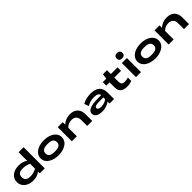

<svg xmlns="http://www.w3.org/2000/svg" viewBox="567 -2781 4813 4813"><g transform="rotate(-45 2973.0 -375.0)"><path d="M782.2 0H604V-64Q561.5 -24.4 499.5 -4.6Q437.5 15.1 366.2 15.1Q222.2 15.1 132.6 -58.6Q43 -132.3 43 -251Q43 -369.1 132.8 -442.1Q222.7 -515.1 366.2 -515.1Q517.6 -515.1 604 -444.8V-750H782.2ZM216.8 -250Q216.8 -175.8 259.5 -142.8Q302.2 -109.9 392.1 -109.9Q502.4 -109.9 604 -168.9V-340.8Q509.3 -390.1 392.1 -390.1Q301.3 -390.1 259 -357.4Q216.8 -324.7 216.8 -250Z M1638.7 -250Q1638.7 -195.8 1616.2 -150.9Q1593.8 -106 1556.4 -75.7Q1519 -45.4 1469.7 -24.4Q1420.4 -3.4 1368.2 5.9Q1315.9 15.1 1261.7 15.1Q1189.9 15.1 1124 -1.5Q1058.1 -18.1 1003.9 -49.6Q949.7 -81.1 917.2 -133.1Q884.8 -185.1 884.8 -250Q884.8 -326.2 931.4 -386.2Q978 -446.3 1064.2 -480.7Q1150.4 -515.1 1261.7 -515.1Q1373 -515.1 1459.2 -480.7Q1545.4 -446.3 1592 -386.2Q1638.7 -326.2 1638.7 -250ZM1058.6 -250Q1058.6 -180.7 1107.7 -148.9Q1156.7 -117.2 1261.7 -117.2Q1366.7 -117.2 1415.8 -148.9Q1464.8 -180.7 1464.8 -250Q1464.8 -318.4 1415.5 -350.6Q1366.2 -382.8 1261.7 -382.8Q1157.2 -382.8 1107.9 -350.6Q1058.6 -318.4 1058.6 -250Z M1741.7 -500H1919.4V-413.1Q1970.2 -460.9 2038.1 -488Q2106 -515.1 2185.5 -515.1Q2317.4 -515.1 2391.1 -441.4Q2464.8 -367.7 2464.8 -226.1V0H2286.6V-206.1Q2286.6 -293.5 2241.5 -339.1Q2196.3 -384.8 2114.7 -384.8Q2001.5 -384.8 1919.4 -304.2V0H1741.7Z M2951.2 -219.2Q2919.9 -219.2 2897.2 -218.3Q2874.5 -217.3 2847.7 -213.4Q2820.8 -209.5 2804 -202.6Q2787.1 -195.8 2775.6 -183.1Q2764.2 -170.4 2764.2 -152.8Q2764.2 -89.8 2877.9 -89.8Q2937.5 -89.8 2992.9 -109.1Q3048.3 -128.4 3079.1 -159.2V-219.2ZM2584 -136.2Q2584 -168.5 2599.4 -194.1Q2614.7 -219.7 2642.6 -236.8Q2670.4 -253.9 2703.6 -265.9Q2736.8 -277.8 2777.3 -284.4Q2817.9 -291 2853.5 -293.7Q2889.2 -296.4 2927.2 -296.9L3079.1 -297.9Q3079.1 -340.8 3036.1 -365.5Q2993.2 -390.1 2911.1 -390.1Q2779.3 -390.1 2668 -324.2L2625 -442.9Q2681.6 -476.1 2758.8 -495.6Q2835.9 -515.1 2911.1 -515.1Q3075.7 -515.1 3157.5 -445.3Q3239.3 -375.5 3239.3 -222.2V0H3079.1V-73.2Q3033.7 -30.8 2960.4 -7.8Q2887.2 15.1 2822.3 15.1Q2710 15.1 2647 -23.2Q2584 -61.5 2584 -136.2Z M3865.7 -15.1Q3779.3 15.1 3699.7 15.1Q3576.7 15.1 3515.9 -35.9Q3455.1 -86.9 3455.1 -192.9V-376H3338.9V-500H3461.9L3481.9 -637.2H3625V-500H3862.8V-376H3625V-232.9Q3625 -170.4 3650.1 -143.3Q3675.3 -116.2 3734.9 -116.2Q3804.7 -116.2 3865.7 -136.2Z M4015.6 -500H4193.4V0H4015.6ZM4029.5 -740.7Q4002.4 -716.3 4002.4 -670.9Q4002.4 -625.5 4029.5 -601.3Q4056.6 -577.1 4104.5 -577.1Q4152.3 -577.1 4179.4 -601.3Q4206.5 -625.5 4206.5 -670.9Q4206.5 -716.3 4179.4 -740.7Q4152.3 -765.1 4104.5 -765.1Q4056.6 -765.1 4029.5 -740.7Z M5070.3 -250Q5070.3 -195.8 5047.9 -150.9Q5025.4 -106 4988 -75.7Q4950.7 -45.4 4901.4 -24.4Q4852.1 -3.4 4799.8 5.9Q4747.6 15.1 4693.4 15.1Q4621.6 15.1 4555.7 -1.5Q4489.7 -18.1 4435.5 -49.6Q4381.3 -81.1 4348.9 -133.1Q4316.4 -185.1 4316.4 -250Q4316.4 -326.2 4363 -386.2Q4409.7 -446.3 4495.8 -480.7Q4582 -515.1 4693.4 -515.1Q4804.7 -515.1 4890.9 -480.7Q4977.1 -446.3 5023.7 -386.2Q5070.3 -326.2 5070.3 -250ZM4490.2 -250Q4490.2 -180.7 4539.3 -148.9Q4588.4 -117.2 4693.4 -117.2Q4798.3 -117.2 4847.4 -148.9Q4896.5 -180.7 4896.5 -250Q4896.5 -318.4 4847.2 -350.6Q4797.9 -382.8 4693.4 -382.8Q4588.9 -382.8 4539.6 -350.6Q4490.2 -318.4 4490.2 -250Z M5173.3 -500H5351.1V-413.1Q5401.9 -460.9 5469.7 -488Q5537.6 -515.1 5617.2 -515.1Q5749 -515.1 5822.8 -441.4Q5896.5 -367.7 5896.5 -226.1V0H5718.3V-206.1Q5718.3 -293.5 5673.1 -339.1Q5627.9 -384.8 5546.4 -384.8Q5433.1 -384.8 5351.1 -304.2V0H5173.3Z"/></g></svg>

Font: Messapia Bold
Style: Regular
Weight: 400
Designer: Luca Marsano
Foundry: Collletttivo
Version: Version 1.000;FEAKit 1.0